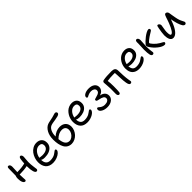

<svg xmlns="http://www.w3.org/2000/svg" viewBox="475 -2478 4358 4358"><g transform="rotate(-45 2654.0 -299.5)"><path d="M147.9 -62Q112.3 -62 91.6 -107.7Q70.8 -153.3 70.8 -229Q70.8 -283.7 85.9 -310.1Q86.4 -335.4 87.2 -383.1Q87.9 -430.7 88.4 -467.5Q88.9 -504.4 88.9 -532.2Q88.9 -585.9 121.1 -585.9Q146 -585.9 160.9 -565.4Q175.8 -544.9 175.8 -504.9Q175.8 -475.6 168.9 -339.8H171.9Q314.9 -339.8 418.9 -368.2Q422.4 -440.9 432.1 -498Q436 -522 446.5 -537.6Q457 -553.2 473.1 -553.2Q494.1 -553.2 506.6 -533Q519 -512.7 519 -482.9Q519 -461.9 512.9 -409.9Q506.8 -357.9 506.8 -327.1Q506.8 -252 518.3 -168.2Q529.8 -84.5 529.8 -80.1Q529.8 -63 518.8 -52Q507.8 -41 491.2 -41Q456.1 -41 436.5 -104.2Q417 -167.5 417 -264.2V-287.1Q322.8 -265.1 167 -263.2Q167 -219.2 170.9 -161.1Q174.8 -103 174.8 -95.2Q174.8 -80.6 167.2 -71.3Q159.7 -62 147.9 -62Z M894.5 87.9Q834.5 87.9 788.8 69.1Q743.2 50.3 715.3 16.1Q687.5 -18.1 673.6 -63.7Q659.7 -109.4 659.7 -166Q659.7 -226.6 680.2 -286.9Q700.7 -347.2 736.8 -396.2Q772.9 -445.3 827.9 -476.1Q882.8 -506.8 945.8 -506.8Q1025.4 -506.8 1072.5 -462.6Q1119.6 -418.5 1119.6 -335.9Q1119.6 -272.5 1083.3 -225.6Q1046.9 -178.7 986.1 -155.3Q925.3 -131.8 848.6 -131.8Q776.4 -131.8 747.6 -155.8Q747.6 -82.5 781.2 -39.3Q814.9 3.9 888.7 3.9Q934.1 3.9 972.2 -6.1Q1010.3 -16.1 1033.7 -30.3Q1057.1 -44.4 1075.2 -58.6Q1093.3 -72.8 1107.4 -82.8Q1121.6 -92.8 1132.3 -92.8Q1157.7 -92.8 1157.7 -61Q1157.7 -29.8 1122.1 4.6Q1086.4 39.1 1024.2 63.5Q961.9 87.9 894.5 87.9ZM757.3 -215.8Q764.2 -215.8 791.3 -211.4Q818.4 -207 841.8 -207Q932.6 -207 982.7 -241.5Q1032.7 -275.9 1032.7 -335.9Q1032.7 -419.9 943.4 -419.9Q872.1 -419.9 819.6 -361.1Q767.1 -302.2 752.4 -215.8Z M1499 80.1Q1438 80.1 1392.1 52.5Q1346.2 24.9 1318.8 -25.4Q1291.5 -75.7 1278.3 -140.1Q1265.1 -204.6 1265.1 -283.2Q1265.1 -412.1 1314 -499.3Q1362.8 -586.4 1437 -616.2Q1462.4 -626.5 1525.6 -638.9Q1588.9 -651.4 1605 -655.8Q1627.9 -661.1 1654.5 -669.7Q1681.2 -678.2 1697 -682.6Q1712.9 -687 1722.2 -687Q1740.2 -687 1753.7 -675.5Q1767.1 -664.1 1767.1 -643.1Q1767.1 -609.9 1709 -591.8Q1668.9 -580.6 1619.6 -573.2Q1570.3 -565.9 1531.5 -559.3Q1492.7 -552.7 1465.3 -541Q1416 -519.5 1385.5 -455.8Q1355 -392.1 1355 -300.8V-296.9Q1399.9 -339.8 1456.8 -364Q1513.7 -388.2 1573.2 -388.2Q1663.6 -388.2 1716.3 -338.4Q1769 -288.6 1769 -199.2Q1769 -148.9 1747.3 -98.4Q1725.6 -47.9 1689.5 -8.5Q1653.3 30.8 1602.8 55.4Q1552.2 80.1 1499 80.1ZM1556.2 -305.2Q1455.6 -305.2 1358.9 -210Q1369.1 -101.6 1406.2 -51.3Q1443.4 -1 1508.3 -1Q1550.3 -1 1590.3 -29.8Q1630.4 -58.6 1654.3 -102.3Q1678.2 -146 1678.2 -189Q1678.2 -245.1 1647.5 -275.1Q1616.7 -305.2 1556.2 -305.2Z M2095.7 -11.2Q1980.5 -11.2 1923.6 -76.4Q1866.7 -141.6 1866.7 -252.9Q1866.7 -298.3 1879.2 -344.5Q1891.6 -390.6 1916.3 -432.4Q1940.9 -474.1 1974.1 -506.6Q2007.3 -539.1 2052 -558.1Q2096.7 -577.1 2146.5 -577.1Q2223.1 -577.1 2268.3 -534.9Q2313.5 -492.7 2313.5 -413.1Q2313.5 -353 2278.6 -308.8Q2243.7 -264.6 2184.8 -242.4Q2126 -220.2 2051.8 -220.2Q1984.4 -220.2 1954.6 -243.2Q1954.6 -174.8 1986.8 -134.5Q2019 -94.2 2089.4 -94.2Q2132.8 -94.2 2169.4 -103.8Q2206.1 -113.3 2229.2 -126.7Q2252.4 -140.1 2270.3 -153.6Q2288.1 -167 2302.2 -176.5Q2316.4 -186 2326.7 -186Q2351.6 -186 2351.6 -152.8Q2351.6 -130.9 2330.3 -105.7Q2309.1 -80.6 2274.9 -59.8Q2240.7 -39.1 2192.6 -25.1Q2144.5 -11.2 2095.7 -11.2ZM1962.4 -301.8Q1968.3 -301.8 1994.4 -297.9Q2020.5 -293.9 2044.4 -293.9Q2129.9 -293.9 2178.7 -326.2Q2227.5 -358.4 2227.5 -414.1Q2227.5 -492.2 2144.5 -492.2Q2076.2 -492.2 2025.6 -437.5Q1975.1 -382.8 1959.5 -301.8Z M2660.6 64.9Q2576.7 64.9 2518.3 32Q2460 -1 2460 -46.9Q2460 -65.9 2467.8 -77.9Q2475.6 -89.8 2489.7 -89.8Q2498.5 -89.8 2508.8 -82Q2519 -74.2 2531.5 -63.5Q2543.9 -52.7 2559.8 -41.7Q2575.7 -30.8 2601.8 -22.9Q2627.9 -15.1 2659.7 -15.1Q2716.8 -15.1 2750.7 -38.1Q2784.7 -61 2784.7 -98.1Q2784.7 -136.2 2751.2 -158.7Q2717.8 -181.2 2633.8 -196.8Q2599.6 -203.1 2587.6 -212.2Q2575.7 -221.2 2575.7 -240.2Q2575.7 -256.3 2589.6 -263.4Q2603.5 -270.5 2646 -280.8Q2705.1 -293.9 2732.9 -316.4Q2760.7 -338.9 2760.7 -376Q2760.7 -411.1 2729.5 -433.6Q2698.2 -456.1 2652.8 -456.1Q2621.6 -456.1 2593.5 -449Q2565.4 -441.9 2549.6 -433.1Q2533.7 -424.3 2519.8 -417.2Q2505.9 -410.2 2500 -410.2Q2488.3 -410.2 2481 -418.9Q2473.6 -427.7 2473.6 -440.9Q2473.6 -482.4 2526.1 -510.3Q2578.6 -538.1 2655.8 -538.1Q2747.1 -538.1 2799.1 -497.1Q2851.1 -456.1 2851.1 -391.1Q2851.1 -344.2 2819.8 -303.2Q2788.6 -262.2 2723.6 -244.1Q2791.5 -233.9 2831.8 -195.3Q2872.1 -156.7 2872.1 -95.2Q2872.1 -25.9 2812.3 19.5Q2752.4 64.9 2660.6 64.9Z M3408.7 58.1Q3364.7 58.1 3349.6 -34.2Q3342.8 -70.3 3339.1 -117.7Q3335.4 -165 3333 -230.7Q3330.6 -296.4 3330.6 -297.9Q3328.1 -331.1 3324.7 -367.2H3269.5Q3177.2 -367.2 3083.5 -353Q3094.7 -279.8 3094.7 -171.9Q3094.7 -30.8 3086.9 15.1Q3084 31.7 3074 41.7Q3064 51.8 3049.8 51.8Q3029.8 51.8 3017.3 33Q3004.9 14.2 3004.9 -15.1Q3004.9 -35.6 3005.9 -95.2Q3006.8 -154.8 3006.8 -181.2Q3006.8 -235.4 3000.2 -298.6Q2993.7 -361.8 2993.7 -382.8Q2993.7 -402.3 3004.6 -415Q3015.6 -427.7 3036.6 -431.2Q3127 -449.2 3298.8 -449.2Q3358.9 -449.2 3388.2 -425.3Q3417.5 -401.4 3417.5 -345.2Q3417.5 -287.1 3422.9 -195.6Q3428.2 -104 3439.9 -35.2Q3449.7 15.1 3449.7 20Q3449.7 36.1 3438 47.1Q3426.3 58.1 3408.7 58.1Z M3786.1 -39.1Q3710.9 -39.1 3660.4 -69.1Q3609.9 -99.1 3587.2 -149.9Q3564.5 -200.7 3564.5 -270Q3564.5 -313.5 3576.4 -357.2Q3588.4 -400.9 3612.3 -440.4Q3636.2 -480 3668.5 -510.5Q3700.7 -541 3744.4 -559.1Q3788.1 -577.1 3836.4 -577.1Q3911.1 -577.1 3954.8 -536.6Q3998.5 -496.1 3998.5 -418.9Q3998.5 -362.8 3964.6 -321.5Q3930.7 -280.3 3873.3 -259.5Q3815.9 -238.8 3743.2 -238.8Q3679.2 -238.8 3651.4 -258.8Q3652.3 -194.8 3682.9 -157.5Q3713.4 -120.1 3780.3 -120.1Q3822.3 -120.1 3857.9 -129.2Q3893.6 -138.2 3915.8 -151.1Q3938 -164.1 3955.6 -177Q3973.1 -189.9 3987.1 -199Q4001 -208 4011.2 -208Q4023.9 -208 4029.1 -200Q4034.2 -191.9 4034.2 -174.8Q4034.2 -153.8 4013.7 -129.9Q3993.2 -106 3960 -85.9Q3926.8 -65.9 3880.1 -52.5Q3833.5 -39.1 3786.1 -39.1ZM3658.2 -317.9Q3663.1 -317.9 3688 -313.5Q3712.9 -309.1 3736.3 -309.1Q3816.4 -309.1 3864.3 -339.4Q3912.1 -369.6 3912.1 -419.9Q3912.1 -457 3893.8 -475.1Q3875.5 -493.2 3834.5 -493.2Q3770 -493.2 3721.4 -442.9Q3672.9 -392.6 3657.2 -317.9Z M4230 -50.8Q4193.4 -50.8 4180.2 -105.2Q4167 -159.7 4167 -273.9Q4167 -299.8 4170.9 -365.7Q4174.8 -431.6 4174.8 -465.8Q4174.8 -471.2 4174.3 -482.4Q4173.8 -493.7 4173.8 -500Q4173.8 -528.8 4183.8 -544.9Q4193.8 -561 4210 -561Q4233.9 -561 4249.8 -539.8Q4265.6 -518.6 4265.6 -482.9Q4265.6 -458 4259.8 -381.6Q4253.9 -305.2 4253.9 -273.9Q4253.9 -231.4 4257.8 -189.7Q4261.7 -147.9 4265.9 -121.3Q4270 -94.7 4270 -88.9Q4270 -71.3 4258.8 -61Q4247.6 -50.8 4230 -50.8ZM4578.6 -17.1Q4514.6 -17.1 4427.7 -85.4Q4340.8 -153.8 4287.6 -238.8Q4263.7 -271.5 4263.7 -294.9Q4263.7 -315.4 4279.8 -333Q4293 -351.6 4327.4 -384Q4361.8 -416.5 4403.6 -449.2Q4445.3 -481.9 4490 -505.9Q4534.7 -529.8 4563 -529.8Q4578.1 -529.8 4587.9 -519.5Q4597.7 -509.3 4597.7 -494.1Q4597.7 -477.5 4580.1 -463.6Q4562.5 -449.7 4527.8 -430.7Q4524.4 -429.2 4522.9 -428.2Q4456.5 -388.2 4407.2 -348.1Q4357.9 -308.1 4357.9 -294.9Q4357.9 -275.4 4408.9 -218.8Q4460 -162.1 4527.8 -122.1Q4538.1 -115.7 4553.5 -107.7Q4568.8 -99.6 4579.1 -94Q4589.4 -88.4 4599.4 -81.8Q4609.4 -75.2 4614.5 -69.1Q4619.6 -63 4619.6 -57.1Q4619.6 -40.5 4607.9 -28.8Q4596.2 -17.1 4578.6 -17.1Z M4830.6 12.2Q4799.3 12.2 4776.9 -4.6Q4754.4 -21.5 4743.2 -50.5Q4731.9 -79.6 4727.1 -110.8Q4722.2 -142.1 4722.2 -178.2Q4722.2 -210.9 4731.2 -273.7Q4740.2 -336.4 4748.5 -378.9Q4755.4 -418.9 4762 -435.5Q4768.6 -452.1 4783.2 -452.1Q4804.2 -452.1 4822.3 -431.9Q4840.3 -411.6 4840.3 -384.8Q4840.3 -373.5 4826.9 -300.3Q4813.5 -227.1 4813.5 -193.8Q4813.5 -78.1 4847.2 -78.1Q4908.7 -78.1 4995.6 -300.8Q5007.3 -330.6 5019.8 -368.2Q5032.2 -405.8 5039.6 -428Q5046.9 -450.2 5055.9 -471.4Q5064.9 -492.7 5075 -502.4Q5085 -512.2 5097.2 -512.2Q5120.6 -512.2 5137.9 -495.8Q5155.3 -479.5 5160.2 -451.2Q5162.1 -438.5 5169.9 -389.6Q5177.7 -340.8 5184.6 -302.2Q5191.4 -263.7 5199.2 -232.9Q5210.9 -186.5 5229 -147.5Q5247.1 -108.4 5258.3 -87.6Q5269.5 -66.9 5269.5 -57.1Q5269.5 -38.6 5258.1 -26.4Q5246.6 -14.2 5230.5 -14.2Q5197.8 -14.2 5173.1 -53.5Q5148.4 -92.8 5123.5 -169.9Q5101.1 -246.6 5087.4 -328.1Q5072.8 -281.7 5046.4 -219.2Q5026.4 -170.4 5002.9 -129.9Q4979.5 -89.4 4952.4 -56.9Q4925.3 -24.4 4893.8 -6.1Q4862.3 12.2 4830.6 12.2Z"/></g></svg>

Font: Shantell Sans Irregular Bouncy
Style: Regular
Weight: 400
Designer: Stephen Nixon, Anya Danilova, Shantell Martin
Foundry: Arrow Type
Version: Version 1.006;[9816181b4]